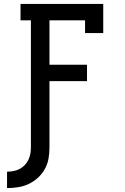

<svg xmlns="http://www.w3.org/2000/svg" viewBox="-20 -755 640 982"><path d="M16 207V123Q32 123 48.5 120Q65 117 79.5 109.5Q94 102 105.5 90.5Q117 79 124.5 64Q132 49 135 32.5Q138 16 138 0V-651H85V-735H508V-586H415V-651H233V-424H425V-340H233V0Q233 29 228 57Q223 85 209 110Q195 135 173.5 154.5Q152 174 126.5 186Q101 198 72.5 202.5Q44 207 16 207Z"/></svg>

Font: Iosevka Curly Slab MdEx
Style: Regular
Weight: 500
Width: 7
Monospace: yes
Designer: Belleve Invis
Foundry: Belleve Invis
Version: Version 11.1.0; ttfautohint (v1.8.3)